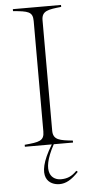

<svg xmlns="http://www.w3.org/2000/svg" viewBox="-60 -734 454 973"><g transform="rotate(-5 166.5 -248.0)"><path d="M44 -10V0H181C78 167 155 204 203 204C235 204 264 188 300 150L293 144C267 171 243 180 212 180C171 180 112 145 191 0H289V-10C224 -17 189 -21 189 -69V-631C189 -679 223 -683 289 -690V-700H44V-690C120 -683 144 -679 144 -631V-69C144 -21 119 -17 44 -10Z"/></g></svg>

Font: Sprat Condensed Thin
Style: Regular
Weight: 100
Width: 3
Designer: Ethan Nakache
Foundry: Collletttivo
Version: Version 2.000;Glyphs 3.2 (3217)